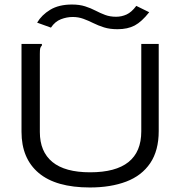

<svg xmlns="http://www.w3.org/2000/svg" viewBox="-20 -817 790 848"><path d="M377 11Q227 11 151 -53Q75 -117 75 -235V-623H165V-616Q159 -610 157.5 -603Q156 -596 156 -579V-234Q156 -147 211.5 -101.5Q267 -56 378 -56Q604 -56 604 -237V-623H681V-238Q681 -152 643.5 -96.5Q606 -41 537.5 -15Q469 11 377 11ZM582 -791 639 -763Q606 -721 575 -704.5Q544 -688 499 -688Q465 -688 439.5 -696Q414 -704 392 -715Q370 -726 348 -734Q326 -742 301 -742Q275 -742 249 -732Q223 -722 205 -695L144 -717Q164 -751 202 -774Q240 -797 298 -797Q331 -797 356 -789Q381 -781 402 -770Q423 -759 444.5 -751Q466 -743 493 -743Q517 -743 539 -753Q561 -763 582 -791Z"/></svg>

Font: Inconsolata ExtraExpanded
Style: Regular
Weight: 400
Width: 8
Monospace: yes
Designer: Raph Levien, Cyreal, Brenton Simpson
Foundry: Raph Levien, Cyreal, Google
Version: Version 3.000; ttfautohint (v1.8.2.53-6de2)